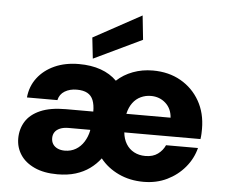

<svg xmlns="http://www.w3.org/2000/svg" viewBox="-54 -830 1062 904"><g transform="rotate(5 477.0 -378.0)"><path d="M249 12Q185 12 140.5 -8.5Q96 -29 73.5 -63.5Q51 -98 51 -140Q51 -185 73 -220.5Q95 -256 142 -276.5Q189 -297 263 -297H392Q392 -329 383.5 -350.5Q375 -372 356 -382.5Q337 -393 306 -393Q273 -393 249 -378.5Q225 -364 219 -336H75Q80 -389 110.5 -429Q141 -469 191 -491.5Q241 -514 306 -514Q364 -514 409 -498Q454 -482 485 -451Q517 -481 561 -497.5Q605 -514 655 -514Q730 -514 787 -481.5Q844 -449 876.5 -392Q909 -335 909 -260Q909 -250 908.5 -237.5Q908 -225 906 -212H546Q549 -181 563 -158Q577 -135 600.5 -122.5Q624 -110 654 -110Q690 -110 713 -127Q736 -144 747 -169H898Q885 -118 850.5 -77Q816 -36 766.5 -12Q717 12 656 12Q591 12 538 -13Q485 -38 451 -81Q430 -53 401 -32Q372 -11 334.5 0.5Q297 12 249 12ZM274 -102Q303 -102 326 -115.5Q349 -129 364 -153Q379 -177 385 -206V-210H283Q259 -210 242.5 -203Q226 -196 218 -184Q210 -172 210 -156Q210 -139 218 -127Q226 -115 240.5 -108.5Q255 -102 274 -102ZM548 -300H757Q754 -343 725.5 -368.5Q697 -394 656 -394Q631 -394 608.5 -383.5Q586 -373 570.5 -352Q555 -331 548 -300ZM368 -545 357 -644 584 -768 596 -654Z"/></g></svg>

Font: DM Sans 16pt Black
Style: Regular
Weight: 900
Version: Version 4.004;gftools[0.9.30]